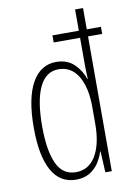

<svg xmlns="http://www.w3.org/2000/svg" viewBox="-87 -816 613 881"><g transform="rotate(-10 220.0 -375.0)"><path d="M196 10Q121 10 83 -58.5Q45 -127 45 -258Q45 -395 85 -466.5Q125 -538 198 -538Q251 -538 283 -505.5Q315 -473 326 -436H328Q327 -455 326.5 -472Q326 -489 326 -505V-628H203V-661H326V-760H363V-661H429V-628H363V0H333L328 -98H326Q318 -72 302 -47Q286 -22 259.5 -6Q233 10 196 10ZM201 -24Q261 -24 293.5 -78.5Q326 -133 326 -227V-306Q326 -397 294 -450Q262 -503 203 -503Q144 -503 114 -440.5Q84 -378 84 -258Q84 -146 111.5 -85Q139 -24 201 -24Z"/></g></svg>

Font: Noto Sans Lao ExtraCondensed ExtraLight
Style: Regular
Weight: 200
Width: 2
Designer: Monotype Design Team
Foundry: Monotype Imaging Inc.
Version: Version 2.003; ttfautohint (v1.8.4.7-5d5b)